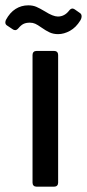

<svg xmlns="http://www.w3.org/2000/svg" viewBox="-49 -700 326 720"><path d="M73 -15V-494Q73 -501 77 -505Q81 -509 88 -509H154Q161 -509 165 -505Q169 -501 169 -494V-15Q169 -8 165 -4Q161 0 154 0H88Q81 0 77 -4Q73 -8 73 -15ZM106 -597Q92 -607 83 -611Q74 -615 63 -615Q49 -615 39.5 -610.5Q30 -606 20 -594Q14 -587 8 -587Q3 -587 -1 -590L-22 -604Q-29 -608 -29 -616Q-29 -619 -27 -625Q-12 -653 9.5 -666.5Q31 -680 57 -680Q74 -680 87 -674.5Q100 -669 120 -657Q150 -638 168 -638Q193 -638 210 -660Q216 -668 223 -668Q226 -668 231 -665L251 -651Q257 -647 257 -639Q257 -631 252 -623Q236 -597 213.5 -584.5Q191 -572 169 -572Q151 -572 137 -578.5Q123 -585 106 -597Z"/></svg>

Font: Barlow_Medium_SS
Style: Regular
Weight: 500
Designer: Jeremy Tribby
Foundry: Jeremy Tribby
Version: Version 1.101 August 23, 2024